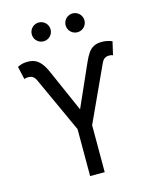

<svg xmlns="http://www.w3.org/2000/svg" viewBox="-136 -1030 890 1118"><g transform="rotate(-15 309.5 -470.5)"><path d="M265.6 -283.2 113.3 -616.2Q107.9 -628.4 101.1 -635.7Q94.2 -643.1 85.9 -646.2Q77.6 -649.4 66.4 -649.4Q61.5 -649.4 52.7 -648.4Q49.3 -647.9 46.6 -646.7Q43.9 -645.5 42 -644.5L24.4 -722.7Q30.3 -726.1 37.1 -728.5Q48.8 -733.4 60.5 -735.4Q72.3 -737.3 86.9 -737.3Q111.3 -737.3 130.1 -729Q148.9 -720.7 165.8 -700.2Q182.6 -679.7 198.2 -643.6L309.6 -390.6L421.9 -643.6Q436.5 -676.8 450.2 -696.5Q463.9 -716.3 483.4 -726.8Q502.9 -737.3 532.2 -737.3Q545.4 -737.3 556.6 -735.6Q567.9 -733.9 579.6 -730.5Q586.4 -728.5 594.7 -724.6L576.2 -644.5Q574.2 -646.5 570.3 -647.5Q566.4 -648.4 561.5 -648.9Q558.6 -649.4 552.7 -649.4Q542.5 -649.4 534.2 -646.2Q525.9 -643.1 519 -635.7Q512.2 -628.4 506.8 -616.2L353.5 -283.2V0H265.6ZM355 -884.8Q355 -899.9 362.5 -913.1Q370.1 -926.3 383.3 -933.8Q396.5 -941.4 411.6 -941.4Q426.8 -941.4 439.9 -933.8Q453.1 -926.3 460.7 -913.1Q468.3 -899.9 468.3 -884.8Q468.3 -869.6 460.7 -856.4Q453.1 -843.3 439.9 -835.7Q426.8 -828.1 411.6 -828.1Q396.5 -828.1 383.3 -835.7Q370.1 -843.3 362.5 -856.4Q355 -869.6 355 -884.8ZM150.9 -884.8Q150.9 -899.9 158.4 -913.1Q166 -926.3 179.2 -933.8Q192.4 -941.4 207.5 -941.4Q222.7 -941.4 235.8 -933.8Q249 -926.3 256.6 -913.1Q264.2 -899.9 264.2 -884.8Q264.2 -869.6 256.6 -856.4Q249 -843.3 235.8 -835.7Q222.7 -828.1 207.5 -828.1Q192.4 -828.1 179.2 -835.7Q166 -843.3 158.4 -856.4Q150.9 -869.6 150.9 -884.8Z"/></g></svg>

Font: Intratopia Thin
Style: Regular
Weight: 100
Designer: Rasmus Andersson
Foundry: rsms
Version: Version 3.000;Glyphs 3.2.3 (3260)